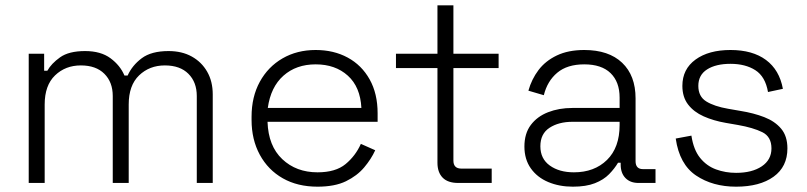

<svg xmlns="http://www.w3.org/2000/svg" viewBox="-20 -688 3035 722"><path d="M148 0H88V-486H146V-422H158Q173 -449 206 -472.5Q239 -496 300 -496Q359 -496 395.5 -469Q432 -442 448 -404H460Q477 -442 513 -469Q549 -496 614 -496Q664 -496 701 -475.5Q738 -455 759 -418.5Q780 -382 780 -333V0H720V-327Q720 -379 688.5 -410.5Q657 -442 600 -442Q542 -442 503 -404.5Q464 -367 464 -295V0H404V-327Q404 -379 372.5 -410.5Q341 -442 284 -442Q226 -442 187 -404.5Q148 -367 148 -295Z M1174 14Q1099 14 1043.5 -17.5Q988 -49 957 -106Q926 -163 926 -237V-249Q926 -324 957 -380.5Q988 -437 1042.5 -468.5Q1097 -500 1167 -500Q1235 -500 1287.5 -471.5Q1340 -443 1370 -389.5Q1400 -336 1400 -262V-230H986Q989 -139 1041.5 -89.5Q1094 -40 1174 -40Q1242 -40 1279.5 -71Q1317 -102 1337 -147L1391 -123Q1376 -90 1349.5 -58.5Q1323 -27 1281 -6.5Q1239 14 1174 14ZM987 -282H1339Q1335 -361 1288 -403.5Q1241 -446 1167 -446Q1094 -446 1046 -403.5Q998 -361 987 -282Z M1829 0H1703Q1664 0 1644.5 -20Q1625 -40 1625 -76V-432H1469V-486H1625V-668H1685V-486H1855V-432H1685V-84Q1685 -54 1715 -54H1829Z M2134 14Q2083 14 2041.5 -3.5Q2000 -21 1976 -55Q1952 -89 1952 -137Q1952 -186 1976 -218Q2000 -250 2041 -266Q2082 -282 2132 -282H2310V-321Q2310 -380 2276 -413Q2242 -446 2177 -446Q2113 -446 2075.5 -414.5Q2038 -383 2025 -330L1967 -347Q1979 -390 2005 -424.5Q2031 -459 2074 -479.5Q2117 -500 2177 -500Q2269 -500 2319.5 -452Q2370 -404 2370 -318V-82Q2370 -52 2398 -52H2445V0H2381Q2350 0 2332 -18.5Q2314 -37 2314 -69V-76H2304Q2291 -54 2270.5 -33Q2250 -12 2217 1Q2184 14 2134 14ZM2138 -40Q2215 -40 2262.5 -86.5Q2310 -133 2310 -218V-230H2133Q2081 -230 2046.5 -207.5Q2012 -185 2012 -138Q2012 -91 2047.5 -65.5Q2083 -40 2138 -40Z M2748 14Q2660 14 2597.5 -28Q2535 -70 2521 -167L2580 -178Q2588 -125 2612.5 -94.5Q2637 -64 2672.5 -51Q2708 -38 2748 -38Q2808 -38 2844.5 -62.5Q2881 -87 2881 -130Q2881 -174 2846.5 -191Q2812 -208 2755 -218L2709 -226Q2663 -234 2626 -250.5Q2589 -267 2567.5 -295Q2546 -323 2546 -365Q2546 -428 2595.5 -464Q2645 -500 2727 -500Q2810 -500 2860.5 -462.5Q2911 -425 2924 -354L2868 -342Q2858 -400 2820.5 -424Q2783 -448 2727 -448Q2672 -448 2639 -427Q2606 -406 2606 -365Q2606 -325 2636 -306.5Q2666 -288 2718 -279L2764 -271Q2814 -263 2854 -247.5Q2894 -232 2917.5 -204Q2941 -176 2941 -130Q2941 -61 2889 -23.5Q2837 14 2748 14Z"/></svg>

Font: Space Grotesk Variable Light
Style: Regular
Weight: 300
Designer: Florian Karsten
Foundry: Florian Karsten
Version: Version 2.000